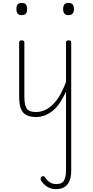

<svg xmlns="http://www.w3.org/2000/svg" viewBox="-20 -795 645 1332"><path d="M368 517Q332 517 305 499Q278 481 263 454Q262 448 262 442Q262 436 268 431Q277 426 282.5 427Q288 428 292 435Q305 455 324 468.5Q343 482 369 482Q412 482 425 456Q438 430 438 385V-159Q421 -123 401 -90.5Q381 -58 355 -34.5Q329 -11 297.5 3Q266 17 227 17Q193 16 170.5 6.5Q148 -3 135.5 -21Q123 -39 118 -64.5Q113 -90 113 -123V-500Q113 -508 117 -511.5Q121 -515 130 -515Q140 -515 144.5 -511.5Q149 -508 149 -500V-123Q149 -69 164.5 -43.5Q180 -18 229 -18Q265 -18 296 -33.5Q327 -49 353.5 -77Q380 -105 401 -144Q422 -183 438 -227V-500Q438 -508 442.5 -511.5Q447 -515 456 -515Q466 -515 470 -511.5Q474 -508 474 -500V388Q474 427 463.5 456Q453 485 430 501Q407 517 368 517ZM130 -690Q111 -690 102.5 -700.5Q94 -711 94 -733Q94 -754 102.5 -764.5Q111 -775 130 -775Q150 -775 159 -764.5Q168 -754 168 -733Q169 -711 159.5 -700.5Q150 -690 130 -690ZM455 -690Q436 -690 427 -700.5Q418 -711 418 -733Q418 -754 427 -764.5Q436 -775 455 -775Q474 -775 483.5 -764.5Q493 -754 493 -733Q493 -711 483.5 -700.5Q474 -690 455 -690Z"/></svg>

Font: Playwrite NG Modern Thin
Style: Regular
Weight: 250
Designer: Veronika Burian, José Scaglione
Foundry: TypeTogether
Version: Version 1.002